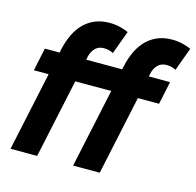

<svg xmlns="http://www.w3.org/2000/svg" viewBox="-106 -843 975 954"><g transform="rotate(15 381.5 -366.0)"><path d="M29 0 116 -407H40L65 -525H141L143 -536Q164 -635 215.5 -683.5Q267 -732 343 -732Q371 -732 396 -726Q421 -720 441 -711L397 -591Q385 -598 372.5 -600.5Q360 -603 349 -603Q321 -603 304 -585.5Q287 -568 281 -541L278 -525H463L465 -536Q486 -635 537.5 -683.5Q589 -732 665 -732Q693 -732 718 -726Q743 -720 763 -711L719 -591Q707 -598 694.5 -600.5Q682 -603 671 -603Q643 -603 626 -585.5Q609 -568 603 -541L600 -525H709L684 -407H575L488 0H351L438 -407H253L166 0Z"/></g></svg>

Font: Radio Canada Condensed
Style: Bold Italic
Weight: 700
Width: 3
Italic angle: -12°
Designer: Charles Daoud, Etienne Aubert Bonn, Alexandre Saumier Demers, Jacques Le Bailly
Foundry: Radio-Canada
Version: Version 2.104; ttfautohint (v1.8.4.7-5d5b);gftools[0.9.28.de